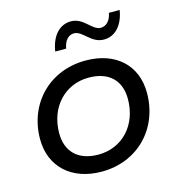

<svg xmlns="http://www.w3.org/2000/svg" viewBox="-110 -831 855 931"><g transform="rotate(-15 317.5 -365.5)"><path d="M463 -610C520 -610 561 -655 573 -729H519C513 -694 492 -669 463 -669C419 -669 394 -737 330 -737C273 -737 231 -692 219 -615H274C280 -652 300 -677 329 -677C373 -677 398 -610 463 -610ZM287 6C468 6 597 -127 597 -307C597 -446 500 -535 349 -535C168 -535 38 -402 38 -223C38 -85 136 6 287 6ZM293 -78C192 -78 135 -134 135 -227C135 -358 223 -451 342 -451C443 -451 500 -396 500 -302C500 -171 413 -78 293 -78Z"/></g></svg>

Font: AWKNG-Font Medium
Style: Italic
Weight: 500
Italic angle: -11.3°
Designer: Awakening Church
Foundry: Awakening Church
Version: Version 1.700;PS 001.700;hotconv 1.0.88;makeotf.lib2.5.64775